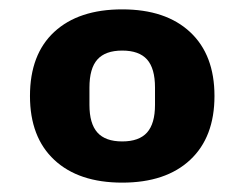

<svg xmlns="http://www.w3.org/2000/svg" viewBox="-20 -716 522 410"><path d="M44 -511Q44 -600 96 -648Q148 -696 241 -696Q334 -696 386 -647.5Q438 -599 438 -511Q438 -423 386 -374.5Q334 -326 241 -326Q148 -326 96 -374.5Q44 -423 44 -511ZM241 -414Q277 -414 294 -433Q311 -452 311 -492V-529Q311 -570 294 -589Q277 -608 241 -608Q205 -608 188 -589Q171 -570 171 -529V-492Q171 -452 188 -433Q205 -414 241 -414Z"/></svg>

Font: Mozilla Text BETA
Style: Bold
Weight: 700
Designer: Studio DRAMA
Foundry: Studio DRAMA
Version: Version 0.100